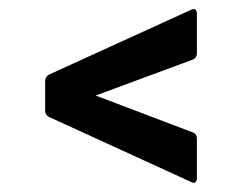

<svg xmlns="http://www.w3.org/2000/svg" viewBox="-20 -507 529 420"><path d="M399.2 -108.4 86.7 -251.4Q78.8 -255.9 78.8 -264.3V-330.2Q78.8 -338.7 86.7 -343.6L399.2 -486.1Q404.7 -488.6 407.7 -485.8Q410.7 -483.1 410.7 -477.2V-390.6Q410.7 -381.2 403.2 -377.2L189.3 -298L403.2 -216.8Q410.7 -213.3 410.7 -203.4V-116.8Q410.7 -111.9 407.7 -108.7Q404.7 -105.4 399.2 -108.4Z"/></svg>

Font: Sofia Sans Condensed
Style: Regular
Weight: 400
Designer: Botio Nikoltchev, Ani Petrova
Foundry: lettersoup
Version: Version 4.100